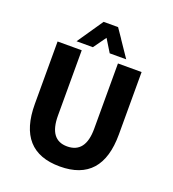

<svg xmlns="http://www.w3.org/2000/svg" viewBox="-148 -935 957 1061"><g transform="rotate(20 330.0 -405.0)"><path d="M77 -633H219V-249Q219 -106 324 -106Q432 -106 432 -249V-633H571V-266Q571 12 324 12Q77 12 77 -266ZM279 -822H364Q375 -806 399 -771L404 -763Q446 -702 467 -670H370L324 -745V-744L271 -670H175Z"/></g></svg>

Font: Tajawal ExtraBold
Style: Regular
Weight: 800
Designer: Boutros Fonts
Foundry: Created by Boutros International 2017
Version: Version 1.700